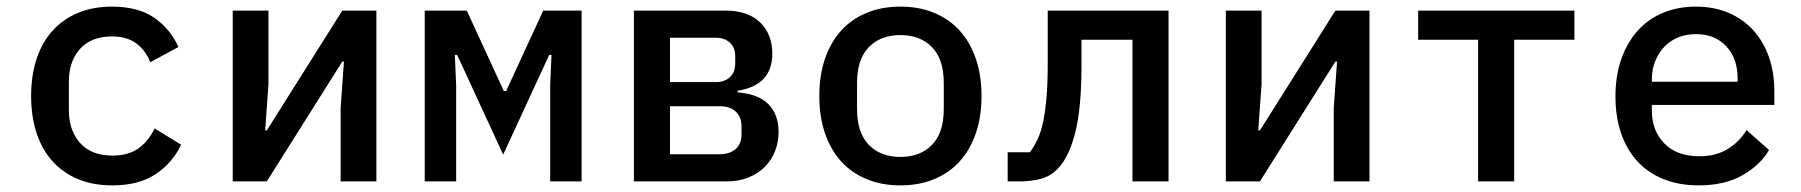

<svg xmlns="http://www.w3.org/2000/svg" viewBox="-20 -548 5440 580"><path d="M319 12Q261 12 215.5 -7Q170 -26 138.5 -61Q107 -96 90.5 -146Q74 -196 74 -258Q74 -320 90.5 -370Q107 -420 138.5 -455Q170 -490 215.5 -509Q261 -528 318 -528Q398 -528 446.5 -494Q495 -460 519 -406L434 -360Q420 -396 391.5 -417Q363 -438 318 -438Q256 -438 222 -400.5Q188 -363 188 -301V-215Q188 -154 222 -116Q256 -78 320 -78Q368 -78 398.5 -100Q429 -122 447 -160L527 -111Q502 -57 451 -22.5Q400 12 319 12Z M683 -516H791V-294L781 -154H786L1014 -516H1117V0H1009V-222L1019 -362H1014L786 0H683Z M1263 -516H1390L1502 -273H1509L1621 -516H1737V0H1642V-291L1646 -382H1639L1500 -81L1361 -382H1354L1358 -291V0H1263Z M1895 -516H2172Q2239 -516 2276 -480.5Q2313 -445 2313 -386Q2313 -290 2208 -274V-269Q2272 -264 2302 -232.5Q2332 -201 2332 -150Q2332 -119 2321.5 -92Q2311 -65 2291 -44.5Q2271 -24 2241.5 -12Q2212 0 2175 0H1895ZM2152 -82Q2184 -82 2202 -97.5Q2220 -113 2220 -142V-166Q2220 -195 2202.5 -211Q2185 -227 2156 -227H2004V-82ZM2142 -300Q2169 -300 2185 -315Q2201 -330 2201 -356V-378Q2201 -404 2185 -419Q2169 -434 2142 -434H2004V-300Z M2700 12Q2643 12 2597.5 -7Q2552 -26 2520.5 -61Q2489 -96 2472 -146Q2455 -196 2455 -258Q2455 -320 2472 -370Q2489 -420 2520.5 -455Q2552 -490 2597.5 -509Q2643 -528 2700 -528Q2757 -528 2802.5 -509Q2848 -490 2879.5 -455Q2911 -420 2928 -370Q2945 -320 2945 -258Q2945 -196 2928 -146Q2911 -96 2879.5 -61Q2848 -26 2802.5 -7Q2757 12 2700 12ZM2700 -74Q2760 -74 2795.5 -110.5Q2831 -147 2831 -219V-297Q2831 -369 2795.5 -405.5Q2760 -442 2700 -442Q2640 -442 2604.5 -405.5Q2569 -369 2569 -297V-219Q2569 -147 2604.5 -110.5Q2640 -74 2700 -74Z M3024 -88H3091Q3104 -105 3114.5 -127.5Q3125 -150 3131.5 -182Q3138 -214 3141.5 -256Q3145 -298 3145 -354V-516H3510V0H3401V-428H3247V-352Q3247 -221 3228 -147Q3209 -73 3176 -39Q3153 -15 3123 -7.5Q3093 0 3060 0H3024Z M3683 -516H3791V-294L3781 -154H3786L4014 -516H4117V0H4009V-222L4019 -362H4014L3786 0H3683Z M4445 -428H4264V-516H4736V-428H4554V0H4445Z M5111 12Q5052 12 5005 -7Q4958 -26 4926 -61Q4894 -96 4877 -145.5Q4860 -195 4860 -257Q4860 -319 4877.5 -369Q4895 -419 4926.5 -454.5Q4958 -490 5003 -509Q5048 -528 5103 -528Q5157 -528 5201 -509.5Q5245 -491 5276 -457Q5307 -423 5323.5 -376Q5340 -329 5340 -272V-231H4970V-214Q4970 -153 5008 -114.5Q5046 -76 5113 -76Q5163 -76 5198.5 -97.5Q5234 -119 5256 -155L5324 -95Q5298 -50 5244.5 -19Q5191 12 5111 12ZM5103 -445Q5074 -445 5049.5 -435Q5025 -425 5007.5 -406.5Q4990 -388 4980 -363Q4970 -338 4970 -308V-301H5229V-311Q5229 -372 5194.5 -408.5Q5160 -445 5103 -445Z"/></svg>

Font: IBM Plex Mono Medium
Style: Regular
Weight: 500
Monospace: yes
Designer: Mike Abbink, Paul van der Laan, Pieter van Rosmalen
Foundry: Bold Monday
Version: Version 2.3